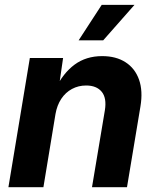

<svg xmlns="http://www.w3.org/2000/svg" viewBox="-20 -781 654 801"><path d="M211.4 -304.7 161.1 0H15.1L104.5 -539.1H243.2L223.6 -403.3L210 -408.2Q243.2 -476.1 291.3 -511.5Q339.4 -546.9 406.2 -546.9Q464.4 -546.9 503.9 -521.2Q543.5 -495.6 560.1 -448.5Q576.7 -401.4 565.9 -336.9L509.8 0H363.8L417.5 -320.8Q425.8 -372.1 404.3 -398.2Q382.8 -424.3 339.4 -424.3Q307.1 -424.3 280.3 -409.9Q253.4 -395.5 235.6 -368.7Q217.8 -341.8 211.4 -304.7ZM308.1 -612.8 404.3 -760.7H541L410.6 -612.8Z"/></svg>

Font: Inter 18pt
Style: Bold Italic
Weight: 700
Italic angle: -9.3988°
Designer: Rasmus Andersson
Foundry: rsms
Version: Version 4.001;git-66647c0bb